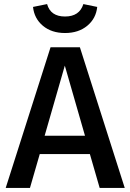

<svg xmlns="http://www.w3.org/2000/svg" viewBox="-20 -922 640 942"><path d="M175 -166 127 0H8L228 -690H372L592 0H469L421 -166ZM397 -256 298 -600 199 -256ZM142 -888 211 -902Q228 -841 299 -841Q370 -841 389 -902L457 -888Q451 -831 408 -795.5Q365 -760 299 -760Q233 -760 190.5 -795.5Q148 -831 142 -888Z"/></svg>

Font: Fira Mono Medium
Style: Regular
Weight: 500
Designer: Carrois Corporate & Edenspiekermann AG
Foundry: Carrois Corporate GbR & Edenspiekermann AG
Version: Version 3.206